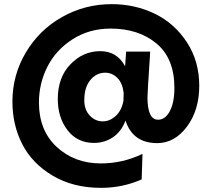

<svg xmlns="http://www.w3.org/2000/svg" viewBox="-20 -691 1017 927"><path d="M664 175Q572 216 468 216Q334 216 235 157.5Q136 99 88 6Q40 -87 40 -200Q40 -329 105 -438Q170 -547 280 -609Q390 -671 519 -671Q631 -671 726.5 -625Q822 -579 882 -487.5Q942 -396 942 -277Q942 -159 882.5 -79.5Q823 0 739 0Q621 0 586 -109Q566 -56 525.5 -28.5Q485 -1 434 -1Q353 -1 306 -62.5Q259 -124 259 -213Q259 -317 320 -380.5Q381 -444 464 -444Q545 -444 584 -371Q588 -420 589 -442H705L704 -422Q692 -242 692 -221Q692 -113 743 -113Q778 -113 800 -154.5Q822 -196 822 -267Q822 -409 735.5 -481Q649 -553 514 -553Q411 -553 330.5 -501.5Q250 -450 209 -369Q168 -288 168 -196Q168 -61 254 18.5Q340 98 467 98Q572 98 668 52ZM476 -105Q510 -105 538.5 -131Q567 -157 576 -204Q576 -210 576.5 -224Q577 -238 577 -244Q571 -291 546 -315.5Q521 -340 488 -340Q446 -340 416.5 -305Q387 -270 387 -207Q387 -161 413.5 -133Q440 -105 476 -105Z"/></svg>

Font: Hind Siliguri
Style: Bold
Weight: 700
Designer: Jyotish Sonowal
Foundry: Indian Type Foundry
Version: Version 1.001;PS 1.0;hotconv 1.0.86;makeotf.lib2.5.63406; tt